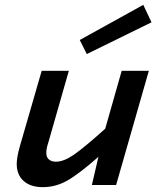

<svg xmlns="http://www.w3.org/2000/svg" viewBox="-20 -763 654 792"><path d="M459 0H359L386 -116Q304 -44 256.5 -17.5Q209 9 157 9Q106 9 77.5 -16.5Q49 -42 49 -87Q49 -100 52 -117.5Q55 -135 62 -160L152 -471H264L179 -174Q175 -162 173 -152Q171 -142 171 -132Q171 -115 181.5 -105.5Q192 -96 211 -96Q243 -96 285 -125Q327 -154 414 -232L482 -471H594ZM338 -540 309 -598 571 -743 605 -671Z"/></svg>

Font: Intel One Mono Medium
Style: Italic
Weight: 500
Italic angle: -16°
Monospace: yes
Designer: Fred Shallcrass
Foundry: Frere-Jones Type LLC
Version: Version 1.400;hotconv 1.1.0;makeotfexe 2.6.0;FJTRelease1.4